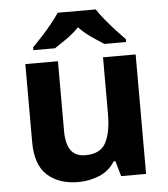

<svg xmlns="http://www.w3.org/2000/svg" viewBox="-54 -815 765 874"><g transform="rotate(-5 328.5 -378.0)"><path d="M579 -546V0H465L445 -70H437Q411 -28 365.5 -9Q320 10 269 10Q181 10 128 -37.5Q75 -85 75 -190V-546H224V-227Q224 -169 245 -139Q266 -109 312 -109Q380 -109 405 -155.5Q430 -202 430 -289V-546ZM416 -766Q430 -744 452.5 -716.5Q475 -689 499 -663Q523 -637 541 -619V-606H442Q416 -622 385 -643.5Q354 -665 328 -692Q302 -665 272 -644Q242 -623 216 -606H117V-619Q136 -638 159.5 -663.5Q183 -689 205.5 -716.5Q228 -744 242 -766Z"/></g></svg>

Font: Noto Sans Sundanese
Style: Bold
Weight: 700
Version: Version 2.003